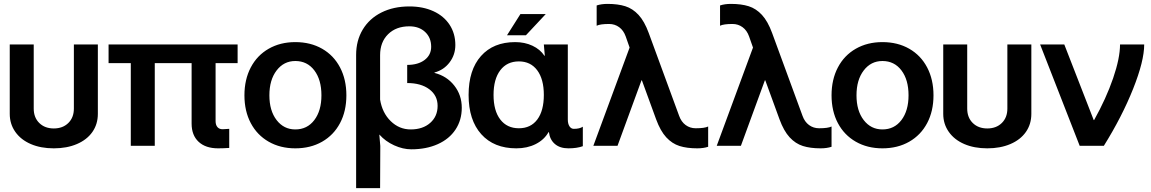

<svg xmlns="http://www.w3.org/2000/svg" viewBox="-20 -748 5905 985"><path d="M30 -164V-520H153V-191Q153 -145 181.5 -117Q210 -89 256 -89Q302 -89 330.5 -117Q359 -145 359 -191V-520H482V-164Q482 -111 454 -71Q426 -31 374.5 -9Q323 13 256 13Q189 13 138 -9Q87 -31 58.5 -71.5Q30 -112 30 -164Z M1199 -424H1086V-127Q1086 -107 1095.5 -96Q1105 -85 1122 -85Q1134 -85 1156 -87V11Q1124 13 1099 13Q1035 13 999 -20.5Q963 -54 963 -114V-424H774V0H651V-424H537V-520H1199Z M1757 -259Q1757 -178 1724.5 -116.5Q1692 -55 1632.5 -21Q1573 13 1495 13Q1418 13 1358.5 -21Q1299 -55 1266.5 -116.5Q1234 -178 1234 -259Q1234 -340 1266.5 -402Q1299 -464 1358.5 -498Q1418 -532 1495 -532Q1573 -532 1632.5 -498Q1692 -464 1724.5 -402Q1757 -340 1757 -259ZM1495 -84Q1556 -84 1592.5 -132Q1629 -180 1629 -259Q1629 -339 1592.5 -387Q1556 -435 1495 -435Q1436 -435 1399 -386.5Q1362 -338 1362 -259Q1362 -180 1399 -132Q1436 -84 1495 -84Z M1807 217V-466Q1807 -540 1841 -596.5Q1875 -653 1937 -684Q1999 -715 2080 -715Q2150 -715 2203.5 -690.5Q2257 -666 2286.5 -621Q2316 -576 2316 -517Q2316 -467 2286.5 -428Q2257 -389 2209 -376V-374Q2272 -358 2310.5 -309Q2349 -260 2349 -195Q2349 -132 2317 -83.5Q2285 -35 2226 -8.5Q2167 18 2090 18Q2047 18 2002 -2.5Q1957 -23 1927 -57H1926L1931 1L1930 217ZM2087 -84Q2149 -84 2187 -117.5Q2225 -151 2225 -205Q2225 -258 2182.5 -290Q2140 -322 2069 -322V-415Q2125 -415 2158.5 -440.5Q2192 -466 2192 -508Q2192 -555 2161 -584Q2130 -613 2080 -613Q2012 -613 1971 -572.5Q1930 -532 1930 -465V-237Q1941 -169 1984.5 -126.5Q2028 -84 2087 -84Z M2384 -261Q2384 -389 2447.5 -460.5Q2511 -532 2623 -532Q2672 -532 2711.5 -513.5Q2751 -495 2773 -462H2775L2770 -520H2893V-135Q2893 -113 2901.5 -100Q2910 -87 2924 -87Q2954 -87 2970 -98V2Q2940 13 2896 13Q2853 13 2827 -9Q2801 -31 2796 -70H2794Q2772 -31 2728.5 -9Q2685 13 2629 13Q2514 13 2449 -59.5Q2384 -132 2384 -261ZM2642 -90Q2703 -90 2736.5 -135Q2770 -180 2770 -261Q2770 -342 2736 -387.5Q2702 -433 2642 -433Q2581 -433 2546.5 -387.5Q2512 -342 2512 -261Q2512 -180 2546.5 -135Q2581 -90 2642 -90ZM2650 -676H2780L2678 -567H2581Z M3024 0 3210 -504 3190 -561Q3179 -592 3156.5 -608.5Q3134 -625 3105 -625Q3059 -625 3041 -616V-720Q3065 -728 3097 -728Q3150 -728 3188 -716Q3226 -704 3256 -671.5Q3286 -639 3308 -579L3464 -154Q3475 -123 3497.5 -106.5Q3520 -90 3549 -90Q3595 -90 3613 -99V5Q3589 13 3557 13Q3504 13 3466 1Q3428 -11 3398 -43.5Q3368 -76 3346 -136L3273 -336H3271L3148 0Z M3657 0 3843 -504 3823 -561Q3812 -592 3789.5 -608.5Q3767 -625 3738 -625Q3692 -625 3674 -616V-720Q3698 -728 3730 -728Q3783 -728 3821 -716Q3859 -704 3889 -671.5Q3919 -639 3941 -579L4097 -154Q4108 -123 4130.5 -106.5Q4153 -90 4182 -90Q4228 -90 4246 -99V5Q4222 13 4190 13Q4137 13 4099 1Q4061 -11 4031 -43.5Q4001 -76 3979 -136L3906 -336H3904L3781 0Z M4769 -259Q4769 -178 4736.5 -116.5Q4704 -55 4644.5 -21Q4585 13 4507 13Q4430 13 4370.5 -21Q4311 -55 4278.5 -116.5Q4246 -178 4246 -259Q4246 -340 4278.5 -402Q4311 -464 4370.5 -498Q4430 -532 4507 -532Q4585 -532 4644.5 -498Q4704 -464 4736.5 -402Q4769 -340 4769 -259ZM4507 -84Q4568 -84 4604.5 -132Q4641 -180 4641 -259Q4641 -339 4604.5 -387Q4568 -435 4507 -435Q4448 -435 4411 -386.5Q4374 -338 4374 -259Q4374 -180 4411 -132Q4448 -84 4507 -84Z M4819 -164V-520H4942V-191Q4942 -145 4970.5 -117Q4999 -89 5045 -89Q5091 -89 5119.5 -117Q5148 -145 5148 -191V-520H5271V-164Q5271 -111 5243 -71Q5215 -31 5163.5 -9Q5112 13 5045 13Q4978 13 4927 -9Q4876 -31 4847.5 -71.5Q4819 -112 4819 -164Z M5591 -132H5593Q5655 -243 5690.5 -346.5Q5726 -450 5726 -520H5850Q5850 -435 5793 -292Q5736 -149 5643 0H5519L5316 -520H5440Z"/></svg>

Font: Non Bureau Medium
Style: Regular
Weight: 500
Designer: Jona Saucedo
Foundry: Non Foundry
Version: Version 1.000; ttfautohint (v1.8.4)